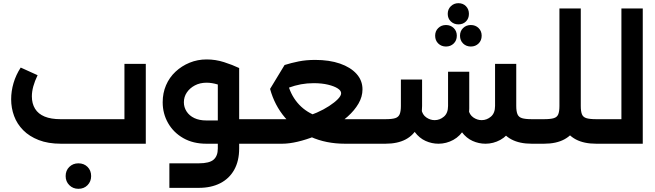

<svg xmlns="http://www.w3.org/2000/svg" viewBox="-20 -902 4110 1205"><path d="M362 0Q282 0 223 -23Q164 -46 125.5 -85Q87 -124 68.5 -174Q50 -224 50 -279Q50 -330 65 -381Q80 -432 110 -478L216 -430Q198 -393 189 -360Q180 -327 180 -297Q180 -252 200 -219.5Q220 -187 260 -170.5Q300 -154 360 -154H761V-501H895V0ZM472 283Q438 283 415 260Q392 237 392 203Q392 168 415 145.5Q438 123 472 123Q507 123 529.5 145.5Q552 168 552 203Q552 237 529.5 260Q507 283 472 283Z M1450 0V-154H1598V0ZM1598 0V-154Q1608 -154 1613 -133Q1618 -112 1618 -78Q1618 -43 1613 -21.5Q1608 0 1598 0ZM1043 277V123H1228Q1294 123 1320.5 100Q1347 77 1347 30V-475H1481V30Q1481 108 1450 163.5Q1419 219 1362 248Q1305 277 1228 277ZM1275 0Q1192 0 1130.5 -35Q1069 -70 1035 -129.5Q1001 -189 1001 -260Q1001 -318 1022 -367Q1043 -416 1081.5 -452Q1120 -488 1170 -508.5Q1220 -529 1277 -529Q1333 -529 1386 -512Q1439 -495 1481 -475L1425 -338Q1342 -383 1277 -383Q1235 -383 1203 -366Q1171 -349 1152.5 -321.5Q1134 -294 1134 -260Q1134 -229 1151 -202.5Q1168 -176 1199.5 -161Q1231 -146 1275 -146H1428V0Z M1598 0V-154H1804Q1841 -154 1884 -165.5Q1927 -177 1969 -195.5Q2011 -214 2045.5 -236.5Q2080 -259 2100.5 -280Q2121 -301 2121 -317Q2121 -333 2099.5 -347Q2078 -361 2039 -370.5Q2000 -380 1949 -380Q1907 -380 1869 -373Q1831 -366 1790 -351L1754 -309L1675 -344L1766 -494Q1807 -507 1854 -516.5Q1901 -526 1958 -526Q2047 -526 2113.5 -503Q2180 -480 2217.5 -438.5Q2255 -397 2255 -341Q2255 -295 2230 -252Q2205 -209 2162.5 -171Q2120 -133 2067 -101.5Q2014 -70 1957.5 -47.5Q1901 -25 1847.5 -12.5Q1794 0 1751 0ZM2145 0Q2026 0 1930.5 -43Q1835 -86 1769 -163.5Q1703 -241 1675 -344L1781 -403Q1794 -328 1835.5 -271.5Q1877 -215 1942 -184.5Q2007 -154 2086 -154H2346V0ZM2346 0V-154Q2356 -154 2361 -133Q2366 -112 2366 -78Q2366 -43 2361 -21.5Q2356 0 2346 0ZM1598 0Q1588 0 1583 -21.5Q1578 -43 1578 -78Q1578 -113 1583 -133.5Q1588 -154 1598 -154Z M3317 0Q3241 0 3190 -27Q3139 -54 3113 -107Q3087 -160 3087 -237H3220Q3220 -204 3227.5 -185.5Q3235 -167 3256 -160.5Q3277 -154 3317 -154H3355V0ZM2346 0Q2336 0 2331 -21.5Q2326 -43 2326 -78Q2326 -113 2331 -133.5Q2336 -154 2346 -154ZM3027 0Q2985 0 2946 -17.5Q2907 -35 2878.5 -73Q2850 -111 2840 -169L2920 -215Q2926 -182 2950.5 -165Q2975 -148 3003 -148Q3035 -148 3061 -170Q3087 -192 3087 -237V-501H3220V-221Q3220 -146 3192 -97Q3164 -48 3120 -24Q3076 0 3027 0ZM2346 0V-154H2399Q2440 -154 2460.5 -160.5Q2481 -167 2488.5 -185.5Q2496 -204 2496 -237V-403H2629V-237Q2629 -160 2603 -107Q2577 -54 2526 -27Q2475 0 2399 0ZM2732 0Q2690 0 2651 -17.5Q2612 -35 2583.5 -73Q2555 -111 2545 -169L2625 -215Q2631 -182 2655.5 -165Q2680 -148 2708 -148Q2740 -148 2766 -170Q2792 -192 2792 -237V-452H2925V-221Q2925 -146 2897 -97Q2869 -48 2825 -24Q2781 0 2732 0ZM3355 0V-154Q3365 -154 3370 -133Q3375 -112 3375 -78Q3375 -43 3370 -21.5Q3365 0 3355 0ZM2857 -882Q2886 -882 2904.5 -863Q2923 -844 2923 -815Q2923 -786 2904.5 -767.5Q2886 -749 2857 -749Q2829 -749 2809.5 -767.5Q2790 -786 2790 -815Q2790 -844 2809.5 -863Q2829 -882 2857 -882ZM2935 -745Q2964 -745 2983.5 -726Q3003 -707 3003 -678Q3003 -648 2983.5 -629Q2964 -610 2935 -610Q2906 -610 2886.5 -629Q2867 -648 2867 -678Q2867 -707 2886.5 -726Q2906 -745 2935 -745ZM2779 -745Q2808 -745 2827.5 -726Q2847 -707 2847 -678Q2847 -648 2827.5 -629Q2808 -610 2779 -610Q2750 -610 2730.5 -629Q2711 -648 2711 -678Q2711 -707 2730.5 -726Q2750 -745 2779 -745Z M3355 0V-154H3394Q3435 -154 3456 -160.5Q3477 -167 3484 -185.5Q3491 -204 3491 -237V-849H3625V-237Q3625 -160 3599 -107.5Q3573 -55 3522 -27.5Q3471 0 3394 0ZM3722 0Q3645 0 3594 -27Q3543 -54 3517 -107Q3491 -160 3491 -237H3625Q3625 -204 3632 -185.5Q3639 -167 3660 -160.5Q3681 -154 3722 -154H3743V0ZM3743 0V-154Q3753 -154 3758 -133Q3763 -112 3763 -78Q3763 -43 3758 -21.5Q3753 0 3743 0ZM3355 0Q3345 0 3340 -21.5Q3335 -43 3335 -78Q3335 -113 3340 -133.5Q3345 -154 3355 -154Z M3743 0V-154H3880V-849H4014V0ZM3743 0Q3733 0 3728 -21Q3723 -42 3723 -78Q3723 -113 3728 -133.5Q3733 -154 3743 -154Z"/></svg>

Font: Alexandria SemiBold
Style: Regular
Weight: 600
Designer: Mohamed Gaber
Foundry: Kief Type Foundry
Version: Version 5.100